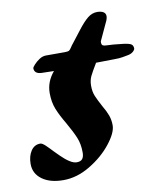

<svg xmlns="http://www.w3.org/2000/svg" viewBox="-86 -597 560 667"><g transform="rotate(-10 194.0 -263.5)"><path d="M-18 -61Q-18 -88 -6 -106.5Q6 -125 27 -125Q34 -125 45.5 -114Q57 -103 69 -90Q73 -86 87.5 -71.5Q102 -57 116 -48Q130 -39 141 -39Q155 -39 161 -46.5Q167 -54 167 -69Q167 -99 157.5 -122Q148 -145 128 -180Q110 -210 100 -235Q90 -260 90 -292Q90 -332 118 -365L75 -366Q49 -367 49 -387Q49 -390 57 -399Q65 -408 76.5 -415.5Q88 -423 100 -423H166Q177 -423 181 -425Q185 -427 190 -435Q195 -443 201 -450L232 -490Q252 -516 267.5 -528.5Q283 -541 301 -541Q315 -541 323 -536Q331 -531 331 -521Q331 -515 328 -507L296 -438V-434Q296 -426 300.5 -423.5Q305 -421 315 -421Q331 -421 373 -416Q395 -413 400.5 -408Q406 -403 406 -394Q406 -389 398.5 -382.5Q391 -376 377 -374Q371 -373 360.5 -371Q350 -369 333 -369L267 -368Q250 -340 243 -325.5Q236 -311 236 -292Q236 -271 242.5 -255.5Q249 -240 262 -216Q274 -196 280 -179.5Q286 -163 286 -144Q286 -118 256 -80Q226 -42 179.5 -14Q133 14 85 14Q38 14 10 -6.5Q-18 -27 -18 -61Z"/></g></svg>

Font: EB Garamond ExtraBold
Style: Italic
Weight: 800
Italic angle: -17.2°
Designer: Georg Duffner and Octavio Pardo
Foundry: Georg Duffner
Version: Version 1.000